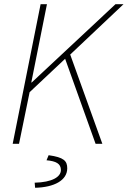

<svg xmlns="http://www.w3.org/2000/svg" viewBox="-20 -680 604 908"><path d="M40 0H70L120 -244L288 -402L432 0H464L312 -422L564 -660H526L130 -290H128L202 -660H172ZM146 208C236 206 298 173 298 116C298 81 282 64 210 54L200 78C245 82 268 94 268 124C268 157 226 182 144 184Z"/></svg>

Font: Source Sans Pro ExtraLight
Style: Italic
Weight: 200
Italic angle: -11°
Designer: Paul D. Hunt
Foundry: Adobe Systems Incorporated
Version: Version 3.006;hotconv 1.0.111;makeotfexe 2.5.65597